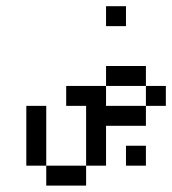

<svg xmlns="http://www.w3.org/2000/svg" viewBox="-20 -582 540 602"><path d="M437.5 -62.5V-125H375V-62.5ZM500 -250V-312.5H437.5V-250H312.5V-312.5H187.5V-250H250V-62.5H125V0H250V-62.5H312.5Q312.5 -62.5 312.5 -187.5H437.5V-250ZM375 -500V-562.5H312.5V-500ZM125 -62.5V-250H62.5V-62.5ZM312.5 -312.5H437.5V-375H312.5Z"/></svg>

Font: BFUnifontExMono
Style: Regular
Weight: 500
Version: Version 15.0.06